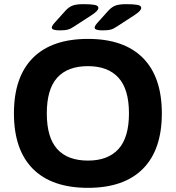

<svg xmlns="http://www.w3.org/2000/svg" viewBox="-20 -895 844 923"><path d="M403 8Q229 8 138 -83.5Q47 -175 47 -350Q47 -525 138 -616.5Q229 -708 403 -708Q576 -708 667 -616.5Q758 -525 758 -350Q758 -175 667 -83.5Q576 8 403 8ZM403 -123Q499 -123 549.5 -178.5Q600 -234 600 -350Q600 -466 549.5 -521.5Q499 -577 403 -577Q305 -577 255 -521.5Q205 -466 205 -350Q205 -234 255 -178.5Q305 -123 403 -123ZM267 -749Q229 -749 229 -762Q229 -766 232 -771.5Q235 -777 242 -785L296 -845Q312 -862 330 -868.5Q348 -875 382 -875Q417 -875 435 -871.5Q453 -868 453 -857Q453 -844 423 -824L337 -768Q321 -757 307 -753Q293 -749 267 -749ZM473 -749Q435 -749 435 -762Q435 -766 438 -771.5Q441 -777 448 -785L502 -845Q518 -862 536 -868.5Q554 -875 588 -875Q623 -875 641 -871.5Q659 -868 659 -857Q659 -844 629 -824L543 -768Q527 -757 513 -753Q499 -749 473 -749Z"/></svg>

Font: Asap Semi Expanded
Style: Bold
Weight: 700
Width: 6
Designer: Pablo Cosgaya
Foundry: Omnibus-Type
Version: Version 3.001; ttfautohint (v1.8.4.7-5d5b)